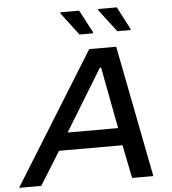

<svg xmlns="http://www.w3.org/2000/svg" viewBox="-86 -946 898 1000"><g transform="rotate(-5 363.0 -446.0)"><path d="M-27 0 400 -688H541L675 0H564L529 -174H197L89 0ZM250 -265H514L453 -587H447ZM425 -768H356L266 -887L268 -892H365L428 -773ZM622 -768H554L463 -887L465 -892H562L624 -773Z"/></g></svg>

Font: Saira SemiExpanded Medium
Style: Italic
Weight: 500
Width: 6
Italic angle: -12°
Designer: Hector Gatti with collaboration of the Omnibus-Type team
Foundry: Omnibus-Type
Version: Version 1.101